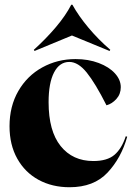

<svg xmlns="http://www.w3.org/2000/svg" viewBox="-20 -771 555 806"><path d="M20 -241Q20 -325 57 -389Q94 -453 157.5 -488Q221 -523 297 -523Q351 -523 394.5 -506.5Q438 -490 462.5 -463Q487 -436 487 -405Q487 -376 468.5 -355.5Q450 -335 427 -329Q380 -422 344 -466.5Q308 -511 271 -511Q230 -511 207 -467Q184 -423 184 -342Q184 -221 234.5 -158Q285 -95 372 -95Q430 -95 460.5 -121Q491 -147 508 -199L514 -197Q489 -108 431.5 -46.5Q374 15 272 15Q199 15 142 -16Q85 -47 52.5 -105Q20 -163 20 -241ZM125 -557 122 -562Q173 -608 214.5 -657Q256 -706 279 -751H284Q310 -704 351.5 -654.5Q393 -605 443 -562L440 -557L282 -622Z"/></svg>

Font: Nyght Serif Bold
Style: Regular
Weight: 700
Designer: Maksym Kobuzan
Version: Version 0.410